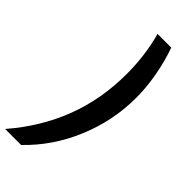

<svg xmlns="http://www.w3.org/2000/svg" viewBox="-376 -837 1051 1051"><g transform="rotate(45 149.5 -311.0)"><path d="M253 -790Q280 -715 296 -628.5Q312 -542 312 -460Q312 -283 243 -117.5Q174 48 49 168H-75Q53 20 118 -150Q183 -320 183 -516Q183 -660 147 -790Z"/></g></svg>

Font: CBA Beacon Sans Extra Bold
Style: Italic
Weight: 800
Italic angle: -13°
Designer: Wei Huang
Foundry: Wei Huang
Version: Version 1.002